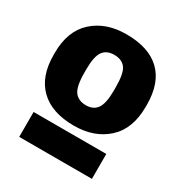

<svg xmlns="http://www.w3.org/2000/svg" viewBox="-160 -817 859 908"><g transform="rotate(30 270.0 -363.0)"><path d="M20 -443V-454Q20 -574 89.5 -637Q159 -700 270 -700Q393 -700 456.5 -639Q520 -578 520 -459V-448Q520 -328 450.5 -264.5Q381 -201 270 -201Q149 -201 84.5 -263.5Q20 -326 20 -443ZM351 -439V-457Q351 -535 330.5 -561Q310 -587 269 -587Q228 -587 208 -559.5Q188 -532 188 -462V-444Q188 -367 209 -340Q230 -313 271 -313Q311 -313 331 -341Q351 -369 351 -439ZM73 -26V-162H470V-26Z"/></g></svg>

Font: BM Euljiro oraeorae
Style: Regular
Weight: 400
Designer: Bongjin Kim; Bomjun Kim; Myungsoo Han; Hyesun Chae; Mikyoung Jeong; Wujin Sim; Minjae Kang; Suwha Jang;
Foundry: Sandoll Inc.
Version: Version 1.000;hotconv 1.0.109;makeexe 2.5.65596